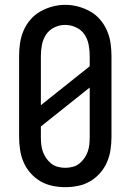

<svg xmlns="http://www.w3.org/2000/svg" viewBox="-20 -766 540 794"><path d="M250 8Q223 8 196.5 2.5Q170 -3 147 -16.5Q124 -30 106 -50.5Q88 -71 77.5 -95.5Q67 -120 63 -146.5Q59 -173 59 -200V-535Q59 -562 63 -588.5Q67 -615 77.5 -639.5Q88 -664 106 -685Q124 -706 147.5 -719Q171 -732 197 -739Q223 -746 250 -746Q277 -746 303 -739Q329 -732 352.5 -719Q376 -706 394 -685Q412 -664 422.5 -639.5Q433 -615 437 -588.5Q441 -562 441 -535V-200Q441 -173 437 -146.5Q433 -120 422.5 -95.5Q412 -71 394 -50.5Q376 -30 353 -16.5Q330 -3 303.5 2.5Q277 8 250 8ZM149 -331 351 -492V-535Q351 -558 346.5 -581.5Q342 -605 329 -624Q316 -643 294 -653Q272 -663 249 -663Q226 -663 204.5 -652.5Q183 -642 170.5 -623Q158 -604 153.5 -581Q149 -558 149 -535ZM250 -72Q265 -72 280.5 -76Q296 -80 308 -89.5Q320 -99 329 -112Q338 -125 343 -139.5Q348 -154 349.5 -169.5Q351 -185 351 -200V-404L149 -243V-200Q149 -185 150.5 -169.5Q152 -154 157 -139.5Q162 -125 171 -112Q180 -99 192 -89.5Q204 -80 219.5 -76Q235 -72 250 -72Z"/></svg>

Font: Iosevka Slab Medium
Style: Regular
Weight: 500
Monospace: yes
Designer: Belleve Invis
Foundry: Belleve Invis
Version: Version 11.1.1; ttfautohint (v1.8.3)